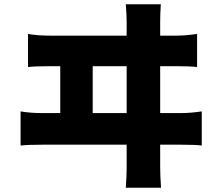

<svg xmlns="http://www.w3.org/2000/svg" viewBox="-20 -822 1040 905"><path d="M577 -289V-510H417V-289ZM832 -289Q879 -289 931 -297V-136Q902 -140 832 -140H735V-32Q735 3 739 63H573Q577 5 577 -30V-140H181Q112 -140 77 -136V-297Q121 -289 181 -289H264V-510H217Q147 -510 112 -506V-662Q156 -654 217 -654H577V-720Q577 -750 573 -802H738Q735 -756 735 -720V-654H810Q855 -654 909 -662V-506Q879 -510 810 -510H735V-289Z"/></svg>

Font: Source Han Sans CN Heavy
Style: Bold
Weight: 900
Designer: Ryoko NISHIZUKA (kana & ideographs); Paul D. Hunt (Latin, Greek & Cyrillic); Wenlong ZHANG (bopomofo); Sandoll Communica
Foundry: Adobe Systems Incorporated
Version: Version 1.000;PS 1;hotconv 1.0.78;makeotf.lib2.5.61930